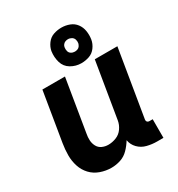

<svg xmlns="http://www.w3.org/2000/svg" viewBox="-181 -882 938 1009"><g transform="rotate(-30 288.0 -377.0)"><path d="M202 8Q230 8 257.5 -1Q285 -10 306 -31.5Q327 -53 342 -78Q347 -49 367.5 -28Q388 -7 417.5 0.5Q447 8 478 8H516V-105H496Q491 -105 486.5 -107.5Q482 -110 480.5 -115Q479 -120 480 -125L547 -530H410L354 -191Q350 -167 335 -145.5Q320 -124 296 -114.5Q272 -105 248 -105Q228 -105 210.5 -113Q193 -121 184 -138Q175 -155 174 -174.5Q173 -194 177 -214L229 -530H92L43 -233Q37 -197 37 -162Q37 -127 47.5 -95Q58 -63 80.5 -39Q103 -15 135.5 -3.5Q168 8 202 8ZM340 -547Q364 -547 387.5 -555Q411 -563 426.5 -584Q442 -605 446 -629Q450 -655 446 -680Q442 -705 427.5 -724.5Q413 -744 389.5 -753Q366 -762 340 -762Q316 -762 292.5 -754Q269 -746 253.5 -725Q238 -704 234 -681Q229 -646 238.5 -613.5Q248 -581 277 -564Q306 -547 340 -547ZM340 -617Q328 -617 318 -623Q308 -629 305 -640.5Q302 -652 304 -664Q305 -672 310.5 -679Q316 -686 324 -689Q332 -692 340 -692Q352 -692 362 -686Q372 -680 375.5 -669Q379 -658 377 -646Q375 -638 370 -630.5Q365 -623 356.5 -620Q348 -617 340 -617Z"/></g></svg>

Font: Iosevka Sparkle Extrabold
Style: Italic
Weight: 800
Italic angle: -9°
Designer: Belleve Invis
Foundry: Belleve Invis
Version: Version 4.5.0; ttfautohint (v1.8.3)